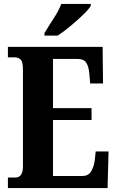

<svg xmlns="http://www.w3.org/2000/svg" viewBox="-20 -951 591 971"><path d="M20 0V-53H57Q96 -53 96 -109V-600Q96 -640 83.5 -650.5Q71 -661 56 -661H20V-714H499L501 -529H436L432 -576Q429 -614 416.5 -633.5Q404 -653 373 -653H248V-404H443V-344H248V-61H397Q426 -61 440 -83Q454 -105 459 -138L464 -185H529L524 0ZM205 -784Q224 -816 250.5 -856.5Q277 -897 290 -931H439V-921Q429 -904 400 -876Q371 -848 336 -819Q301 -790 272 -771H205Z"/></svg>

Font: Noto Serif Khmer ExtraCondensed ExtraBold
Style: Regular
Weight: 800
Width: 2
Designer: Danh Hong and the Monotype Design Team
Foundry: Monotype Imaging Inc.
Version: Version 2.004; ttfautohint (v1.8.4.7-5d5b)